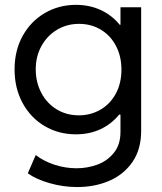

<svg xmlns="http://www.w3.org/2000/svg" viewBox="-20 -547 659 779"><path d="M92.8 156.2 125 82Q157.2 106.9 200.9 121.3Q244.6 135.7 291 135.7Q334 135.7 374.5 121.1Q415 106.4 441.9 73.2Q468.8 40 468.8 -11.7V-82H463.4Q432.6 -43.9 387.9 -22.9Q343.3 -2 288.1 -2Q217.8 -2 160.9 -35.6Q104 -69.3 71.5 -129.4Q39.1 -189.5 39.1 -265.6Q39.1 -341.8 72 -401.4Q105 -460.9 161.9 -494.1Q218.8 -527.3 288.1 -527.3Q343.3 -527.3 388.7 -506.3Q434.1 -485.4 465.8 -446.3H468.8V-517.6H552.7V-15.6Q552.7 58.6 517.6 109.9Q482.4 161.1 423.6 186.5Q364.7 211.9 293 211.9Q236.8 211.9 181.9 196.3Q127 180.7 92.8 156.2ZM472.7 -264.6Q472.7 -318.8 450.4 -361.1Q428.2 -403.3 388.9 -426.8Q349.6 -450.2 300.8 -450.2Q251.5 -450.2 211.4 -426.3Q171.4 -402.3 148.2 -360.4Q125 -318.4 125 -265.6Q125 -213.9 147.2 -171.1Q169.4 -128.4 209.2 -103.8Q249 -79.1 299.8 -79.1Q348.1 -79.1 387.7 -102.1Q427.2 -125 450 -167.2Q472.7 -209.5 472.7 -264.6Z"/></svg>

Font: Reddit Sans Chocolate
Style: Regular
Weight: 400
Designer: Stephen Hutchings
Foundry: Reddit
Version: Version 1.013